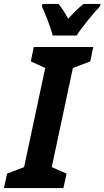

<svg xmlns="http://www.w3.org/2000/svg" viewBox="-61 -952 529 972"><path d="M327 -772Q344 -800 383 -848Q422 -896 446 -921L448 -932H362Q346 -920 326.5 -901Q307 -882 284 -857Q271 -882 258.5 -900.5Q246 -919 235 -932H154L151 -919Q166 -888 182 -845Q198 -802 206 -772ZM260 0 276 -73 201 -106 308 -608 396 -641 411 -714H110L95 -641L168 -608L61 -106L-25 -73L-41 0Z"/></svg>

Font: Noto Sans UI Condensed ExtraBold
Style: Italic
Weight: 800
Width: 3
Designer: Monotype Design Team
Foundry: Monotype Imaging Inc.
Version: 1.001